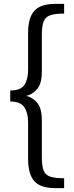

<svg xmlns="http://www.w3.org/2000/svg" viewBox="-20 -869 381 991"><path d="M265 102Q189 102 157 66Q125 30 125 -50V-239Q125 -286 105.5 -315.5Q86 -345 33 -345V-402Q88 -402 106.5 -431.5Q125 -461 125 -508V-698Q125 -778 157.5 -813.5Q190 -849 265 -849H311V-799Q263 -799 238.5 -790Q214 -781 205 -757.5Q196 -734 196 -691V-499Q196 -440 173.5 -411.5Q151 -383 116 -374Q151 -365 173.5 -336.5Q196 -308 196 -248V-56Q196 -13 205 10.5Q214 34 238.5 42.5Q263 51 311 51V102Z"/></svg>

Font: Bitter
Style: Regular
Weight: 400
Designer: Sol Matas, and Bitter project Authors
Foundry: Sol Matas
Version: Version 2.001